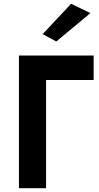

<svg xmlns="http://www.w3.org/2000/svg" viewBox="-20 -993 524 1013"><path d="M457 -924 277 -774 205 -813 355 -973ZM80 -700H474V-571H223V0H80Z"/></svg>

Font: Von Semi
Style: Regular
Weight: 600
Version: Version 4.000; ttfautohint (v1.8.4.7-5d5b)